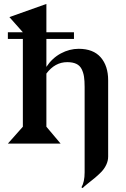

<svg xmlns="http://www.w3.org/2000/svg" viewBox="-20 -730 640 976"><path d="M20 -532.2V-565.9H96.2L27.8 -643.1L215.8 -710V-565.9H356V-532.2H215.8V-390.1Q245.1 -434.6 289.1 -458.3Q333 -481.9 379.9 -481.9Q454.1 -481.9 491.9 -438.5Q529.8 -395 529.8 -321.8V65.9Q529.8 87.4 520 107.9Q510.3 128.4 493.7 145.3Q477.1 162.1 460.7 175.5Q444.3 189 426.3 203.1Q408.2 217.3 399.9 226.1L394 222.2Q410.2 194.8 410.2 146V-288.1Q410.2 -319.3 407 -340.3Q403.8 -361.3 394.8 -379.2Q385.7 -397 367.7 -405.5Q349.6 -414.1 321.8 -414.1Q259.3 -414.1 215.8 -356V-85.9L288.1 0H20L96.2 -85.9V-532.2Z"/></svg>

Font: Bluu Next
Style: Bold
Weight: 700
Designer: Jean-Baptiste Morizot, Igor Stepanchenko (Cyrillic)
Foundry: Igor Stepanchenko
Version: Version 1.005